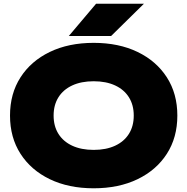

<svg xmlns="http://www.w3.org/2000/svg" viewBox="-20 -998 1010 1035"><path d="M485 17Q350 17 248.5 -32Q147 -81 90.5 -169Q34 -257 34 -375Q34 -493 90.5 -581Q147 -669 248.5 -718Q350 -767 485 -767Q620 -767 721.5 -718Q823 -669 879.5 -581Q936 -493 936 -375Q936 -257 879.5 -169Q823 -81 721.5 -32Q620 17 485 17ZM485 -190Q552 -190 600.5 -212.5Q649 -235 675 -276.5Q701 -318 701 -375Q701 -432 675 -473.5Q649 -515 600.5 -537.5Q552 -560 485 -560Q418 -560 369.5 -537.5Q321 -515 295 -473.5Q269 -432 269 -375Q269 -318 295 -276.5Q321 -235 369.5 -212.5Q418 -190 485 -190ZM498 -978H756L579 -804H351Z"/></svg>

Font: Unbounded ExtraBold
Style: Regular
Weight: 800
Designer: Luke Prowse, Jean-Baptiste Morizot, Fátima Lázaro, Florian Runge
Foundry: NaN
Version: Version 1.701;gftools[0.9.28.dev5+ged2979d]